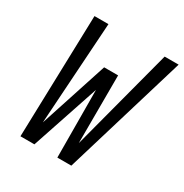

<svg xmlns="http://www.w3.org/2000/svg" viewBox="-170 -868 957 1000"><g transform="rotate(30 309.0 -367.5)"><path d="M91 0 112 -735H196L156 -121L289 -529H373L372 -121L534 -735H618L397 0H313L311 -406L175 0Z"/></g></svg>

Font: Iosevka Extended Oblique
Style: Regular
Weight: 400
Width: 7
Italic angle: -9°
Monospace: yes
Designer: Belleve Invis
Foundry: Belleve Invis
Version: Version 32.0.1; ttfautohint (v1.8.4)